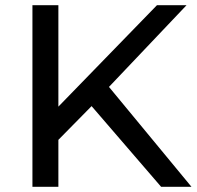

<svg xmlns="http://www.w3.org/2000/svg" viewBox="-20 -720 759 740"><path d="M333 -311 205 -181V0H105V-700H205V-309L585 -700H699L400 -385L718 0H601Z"/></svg>

Font: APTA Sans Medium
Style: Bold
Weight: 500
Version: Version 7.200